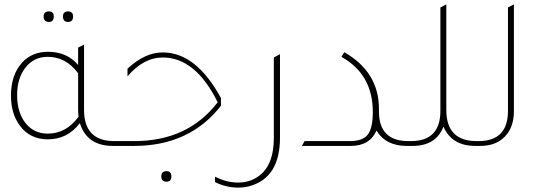

<svg xmlns="http://www.w3.org/2000/svg" viewBox="-20 -665 2452 875"><path d="M203 -565Q179 -565 179 -590Q179 -613 203 -613Q225 -613 225 -590Q225 -565 203 -565ZM290 -565Q267 -565 267 -590Q267 -613 290 -613Q313 -613 313 -590Q313 -565 290 -565ZM501 -22H512V0H495Q376 0 344 -104Q288 -30 198 -30Q116 -30 70 -93Q30 -147 30 -230Q30 -324 81 -380Q126 -429 199 -429Q285 -429 336 -369V-448L363 -462V-164Q363 -22 501 -22ZM336 -331Q281 -406 197 -406Q135 -406 96.5 -357.5Q58 -309 58 -231Q58 -151 98 -102Q136 -56 197 -56Q282 -56 338 -133Q336 -153 336 -165Z M492 0V-22H592Q837 -22 972 -199Q871 -403 722 -403Q634 -403 561 -317V-352Q641 -426 720 -426H722Q874 -426 987 -218V-183Q844 0 591 0ZM739 163Q715 163 715 139Q715 115 739 115Q761 115 761 139Q761 163 739 163Z M1256 -38Q1256 142 1122 182Q1096 190 1066 190Q1011 190 960 165V140Q1012 167 1065 167Q1116 167 1154 141Q1228 93 1228 -38V-403L1256 -418Z M1356 0 1368 -22H1575Q1633 -22 1656 -51.5Q1679 -81 1679 -155Q1679 -326 1536 -406L1549 -427Q1707 -337 1707 -168Q1707 -163 1707 -160V-157Q1707 -22 1841 -22H1855V0H1834Q1738 0 1696 -70Q1665 0 1578 0Z M2152 -22H2163V0H2146Q2039 0 2001 -88Q1967 0 1860 0H1835V-22H1853Q1987 -22 1987 -160V-631L2014 -645V-164Q2014 -22 2152 -22Z M2143 0V-22H2161Q2295 -22 2295 -160V-631L2322 -645V-159Q2322 -85 2281 -42.5Q2240 0 2168 0Z"/></svg>

Font: Tajawal ExtraLight
Style: Regular
Weight: 275
Designer: Boutros Fonts
Foundry: Created by Boutros International 2017
Version: Version 1.700